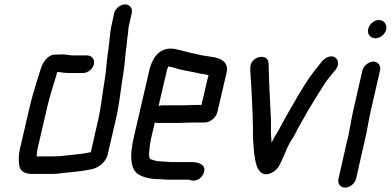

<svg xmlns="http://www.w3.org/2000/svg" viewBox="-20 -768 1777 873"><path d="M566 -651 579 -708C584 -729 571 -748 549 -748C527 -748 504 -729 499 -708L487 -652C485 -642 483 -633 482 -625L480 -605C477 -583 476 -566 473 -544C465 -498 464 -453 456 -405C446 -348 441 -288 427 -226L393 -76C392 -75 389 -75 387 -75C364 -70 341 -67 317 -65C285 -62 258 -57 225 -57H147C148 -64 147 -70 149 -79C149 -84 150 -88 151 -93L195 -282C207 -334 222 -378 236 -425C237 -431 239 -436 241 -441H248C259 -438 278 -436 294 -436H358C379 -436 402 -454 407 -476C412 -498 397 -516 376 -516H312C293 -516 278 -521 260 -521C257 -520 253 -520 248 -520H233C220 -520 209 -516 199 -508C176 -489 168 -465 158 -432C142 -381 128 -337 115 -282L71 -93C63 -59 64 -32 69 -9C75 12 95 23 127 23H207C217 23 227 23 237 22C286 15 336 14 382 4C420 1 461 -26 470 -67L507 -226C525 -304 530 -375 543 -449C548 -485 549 -515 554 -550C558 -572 557 -592 562 -614C563 -627 563 -637 566 -651Z M854 -211H908C932 -209 962 -232 968 -257L1011 -441C1020 -487 981 -506 938 -510L921 -513L906 -515C886 -518 866 -525 845 -528C831 -531 813 -537 799 -540C784 -543 774 -547 756 -547C702 -547 671 -502 659 -449L588 -142C574 -81 571 -28 590 5C609 36 657 47 713 47C724 47 732 49 744 49H836C842 49 844 51 849 52C872 58 895 43 904 24C923 -15 888 -31 854 -31H753C746 -32 740 -33 732 -33C727 -33 722 -33 716 -34C695 -34 677 -39 663 -45C659 -51 656 -63 658 -73C660 -95 662 -117 668 -143L684 -211C689 -210 692 -209 697 -209H791C806 -209 840 -211 854 -211ZM810 -289H716C711 -289 706 -288 701 -286L739 -449C740 -452 741 -456 744 -463L745 -466C751 -465 757 -463 765 -462L785 -456C819 -446 857 -442 891 -433L908 -431C914 -430 921 -427 928 -427L896 -291H872C859 -291 825 -289 810 -289Z M1118 -460C1118 -444 1119 -428 1120 -411L1122 -387C1125 -325 1129 -258 1130 -197C1131 -179 1129 -148 1131 -131C1133 -108 1133 -90 1136 -69C1142 -33 1145 5 1174 21C1199 33 1232 11 1244 -6C1267 -41 1280 -92 1304 -129C1321 -153 1327 -172 1343 -199C1356 -222 1371 -249 1384 -271L1400 -297C1418 -329 1440 -360 1458 -391C1473 -410 1480 -421 1496 -439L1506 -451C1523 -472 1519 -496 1505 -506C1487 -519 1461 -508 1447 -492L1437 -480C1423 -464 1421 -459 1409 -445C1381 -410 1355 -366 1331 -326L1315 -298C1295 -265 1270 -220 1252 -186C1240 -162 1226 -145 1215 -119V-116C1214 -139 1211 -158 1212 -183C1213 -210 1212 -223 1211 -248L1209 -282C1209 -293 1208 -307 1207 -322C1205 -376 1202 -428 1201 -480C1200 -530 1117 -512 1118 -460Z M1628 -448 1586 -265C1575 -217 1570 -170 1557 -122L1519 45C1514 66 1527 85 1549 85C1571 85 1594 66 1599 45L1627 -79L1637 -122C1649 -168 1655 -218 1666 -265L1708 -448C1713 -469 1699 -488 1678 -488C1657 -488 1633 -469 1628 -448ZM1654 -636C1649 -613 1664 -594 1687 -594C1709 -594 1731 -612 1736 -634C1741 -656 1726 -677 1703 -677C1681 -677 1659 -658 1654 -636Z"/></svg>

Font: Electronic
Style: ExBdIt
Weight: 800
Version: Version 1.011